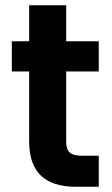

<svg xmlns="http://www.w3.org/2000/svg" viewBox="-20 -711 428 731"><path d="M232 -439V-171Q232 -143 245.5 -130.5Q259 -118 291 -118H356V0H268Q91 0 91 -172V-439H25V-554H91V-691H232V-554H356V-439Z"/></svg>

Font: MSTAGE SemiBold
Style: Regular
Weight: 600
Designer: Ninad Kale (Devanagari), Jonny Pinhorn (Latin)
Foundry: Indian Type Foundry
Version: 4.004